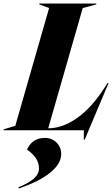

<svg xmlns="http://www.w3.org/2000/svg" viewBox="-76 -732 632 1079"><path d="M-56 -5 10 -25 200 -687 145 -707V-712H465V-707L389 -687L195 -11Q275 -11 357 -68.5Q439 -126 512 -240L528 -265H534L400 53H395V0H-56ZM143 213Q143 155 76 109Q88 79 113.5 61Q139 43 176 43Q215 43 241.5 69Q268 95 268 133Q268 188 206.5 238Q145 288 30 327L27 321Q87 296 115 271Q143 246 143 213Z"/></svg>

Font: Nyght Serif Dark Italic
Style: Regular
Weight: 800
Italic angle: -16°
Designer: Maksym Kobuzan
Version: Version 0.400